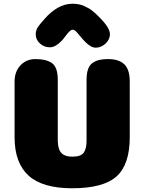

<svg xmlns="http://www.w3.org/2000/svg" viewBox="-20 -1001 777 1027"><path d="M674 -565V-267Q674 -121 603.5 -57.5Q533 6 366 6Q207 6 132.5 -62Q58 -130 58 -267V-565Q58 -618 89.5 -651.5Q121 -685 169 -685Q228 -685 258.5 -663Q289 -641 289 -574V-248Q290 -201 309 -182Q328 -163 366 -163Q413 -163 428 -184.5Q443 -206 443 -248V-575Q443 -609 451.5 -632Q460 -655 477.5 -666Q495 -677 513.5 -681Q532 -685 558 -685Q616 -685 645 -657Q674 -629 674 -565ZM514 -906Q568 -852 568 -818Q568 -799 556.5 -782Q545 -765 527.5 -755.5Q510 -746 492 -746Q466 -746 435 -778Q423 -790 407.5 -809Q392 -828 384.5 -835Q377 -842 369 -842Q361 -842 352 -833.5Q343 -825 330 -807.5Q317 -790 308 -781Q276 -748 247 -748Q216 -748 193.5 -768.5Q171 -789 171 -818Q171 -826 173 -834Q175 -842 177.5 -847.5Q180 -853 186 -861Q192 -869 195 -872.5Q198 -876 205.5 -885Q213 -894 215 -896Q288 -981 368 -981Q385 -981 401 -978Q417 -975 431 -968.5Q445 -962 455.5 -956Q466 -950 478.5 -939.5Q491 -929 497 -923Q503 -917 514 -906Z"/></svg>

Font: Coiny
Style: Regular
Weight: 400
Version: Version 001.001